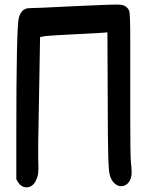

<svg xmlns="http://www.w3.org/2000/svg" viewBox="-20 -848 635 824"><path d="M50 -79V-272Q50 -733 61 -773Q73 -813 106 -813Q132 -813 288 -821Q471 -830 496 -828Q522 -826 534 -803Q539 -793 539 -679V-486V-340Q539 -179 542 -151Q545 -123 545 -109Q545 -89 538 -75Q525 -49 499 -49Q485 -49 473 -60Q452 -78 448 -114Q444 -156 443 -268L441 -709Q438 -708 310.5 -701.5Q183 -695 173 -693L152 -689L145 -288Q145 -283 144.5 -265.5Q144 -248 144 -235Q144 -220 144 -202Q144 -184 144 -175Q144 -164 144.5 -149Q145 -134 145 -130Q145 -104 141 -91Q127 -44 94 -44Q71 -44 57 -67Z"/></svg>

Font: Chanighter Handwriting Cyr
Style: Regular
Weight: 400
Designer: Sin Chanighter
Version: Version 001.001